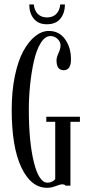

<svg xmlns="http://www.w3.org/2000/svg" viewBox="-20 -852 402 881"><path d="M195.3 -740.7Q155.3 -740.7 134.8 -766.4Q114.3 -792 114.3 -831.5H135.3Q137.7 -803.2 153.8 -787.6Q169.9 -772 195.3 -772Q221.7 -772 237.8 -787.6Q253.9 -803.2 256.3 -831.5H277.8Q277.8 -792 257.1 -766.4Q236.3 -740.7 195.3 -740.7ZM196.3 9.8Q122.6 9.8 78.1 -83.5Q33.7 -176.8 33.7 -349.1Q33.7 -434.1 48.3 -503.9Q63 -573.7 87.2 -617.9Q111.3 -662.1 141.6 -686Q171.9 -710 204.1 -710Q251.5 -710 278.6 -671.9Q305.7 -633.8 305.7 -580.1Q305.7 -529.8 272.5 -529.8Q239.3 -529.8 239.3 -575.2Q239.3 -588.4 248.5 -608.4Q257.8 -628.4 257.8 -644Q257.8 -660.2 244.1 -673.3Q230.5 -686.5 211.4 -686.5Q186.5 -686.5 166.7 -654.5Q147 -622.6 135.5 -571.3Q124 -520 118.2 -462.9Q112.3 -405.8 112.3 -349.1Q112.3 -201.2 135.5 -107.4Q158.7 -13.7 198.2 -13.7Q209.5 -13.7 219.2 -18.8Q229 -23.9 233.4 -29.8V-293H192.4V-316.4H346.7V-293H303.2V0H281.2Q276.9 -6.3 263.7 -6.3Q257.3 -6.3 236.1 1.7Q214.8 9.8 196.3 9.8Z"/></svg>

Font: Imbue
Style: Regular
Weight: 400
Designer: Tyler Finck
Foundry: Etcetera Type Company
Version: Version 0.910